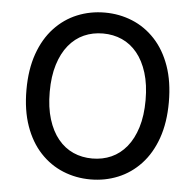

<svg xmlns="http://www.w3.org/2000/svg" viewBox="-51 -752 828 814"><g transform="rotate(5 363.0 -345.0)"><path d="M60 -345Q60 -432 83.5 -498.5Q107 -565 149 -610Q191 -655 246 -677.5Q301 -700 363 -700Q425 -700 480 -677.5Q535 -655 577 -610Q619 -565 642.5 -498.5Q666 -432 666 -345Q666 -258 642.5 -191.5Q619 -125 577 -80Q535 -35 480 -12.5Q425 10 363 10Q301 10 246 -12.5Q191 -35 149 -80Q107 -125 83.5 -191.5Q60 -258 60 -345ZM159 -345Q159 -279 174.5 -229Q190 -179 217.5 -145.5Q245 -112 282 -95.5Q319 -79 363 -79Q407 -79 444 -95.5Q481 -112 508.5 -145.5Q536 -179 551.5 -229Q567 -279 567 -345Q567 -411 551.5 -461Q536 -511 508.5 -544.5Q481 -578 444 -594.5Q407 -611 363 -611Q319 -611 282 -594.5Q245 -578 217.5 -544.5Q190 -511 174.5 -461Q159 -411 159 -345Z"/></g></svg>

Font: Radio Canada
Style: Regular
Weight: 400
Designer: Charles Daoud, Etienne Aubert Bonn, Alexandre Saumier Demers, Jacques Le Bailly
Foundry: Radio-Canada
Version: Version 2.104;gftools[0.9.28.dev5+ged2979d]